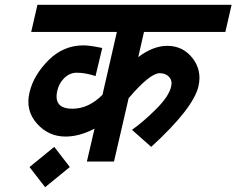

<svg xmlns="http://www.w3.org/2000/svg" viewBox="-20 -653 985 800"><path d="M206 -41 271 43 168 127 103 43ZM693 -292Q699 -316 685 -332Q671 -348 645 -348Q605 -348 516 -244L455 20H342L374 -117Q311 -84 253 -84Q182 -84 134 -138Q85 -193 103 -268Q120 -340 182 -402Q244 -464 328 -464Q354 -464 406 -453L378 -336Q336 -350 300 -350Q271 -350 248.5 -328.5Q226 -307 219 -276Q201 -200 282 -200Q349 -200 407 -258L467 -520H110L136 -633H945L919 -520H580L556 -415Q618 -462 677 -462Q742 -462 782 -411Q822 -360 807 -294Q786 -202 610 -41L530 -112Q578 -146 631 -199Q684 -252 693 -292Z"/></svg>

Font: Miedinger
Style: Bold-Italic
Weight: 700
Italic angle: -13°
Version: Version 001.000